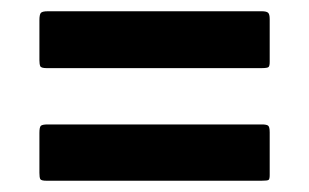

<svg xmlns="http://www.w3.org/2000/svg" viewBox="-20 -469 549 341"><path d="M63 -348Q53 -348 51.5 -351.5Q50 -355 50 -362V-433Q50 -443 52.5 -446Q55 -449 65 -449H445Q453 -449 456 -446.5Q459 -444 459 -435V-359Q459 -352 457 -350Q455 -348 444 -348ZM63 -148Q53 -148 51.5 -151Q50 -154 50 -162V-233Q50 -243 52.5 -245.5Q55 -248 65 -248H445Q453 -248 456 -246Q459 -244 459 -234V-158Q459 -151 457 -149.5Q455 -148 444 -148Z"/></svg>

Font: Glory Thin ExtraBold
Style: Regular
Weight: 800
Version: Version 1.011